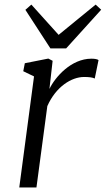

<svg xmlns="http://www.w3.org/2000/svg" viewBox="-20 -826 466 846"><path d="M64.9 0H140.6L188.5 -358.4C226.6 -444.8 295.9 -486.8 350.1 -486.8C373 -486.8 387.7 -484.9 397.5 -480L414.1 -561C408.2 -566.4 392.6 -567.4 382.8 -567.4C293.9 -567.4 223.1 -486.8 197.8 -434.1L211.9 -558.1L192.9 -567.9L89.4 -547.4L82.5 -512.2L129.9 -489.3ZM202.1 -612.8H271.5L425.8 -783.2L401.4 -805.7C366.2 -776.4 273.9 -702.1 238.3 -672.4L118.2 -805.7L91.8 -782.7Z"/></svg>

Font: Merriweather
Style: Light Italic
Weight: 300
Italic angle: -7.5°
Designer: Eben Sorkin
Foundry: Eben Sorkin
Version: Version 1.001